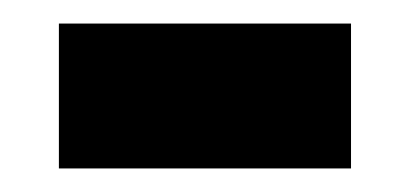

<svg xmlns="http://www.w3.org/2000/svg" viewBox="-20 -350 348 163"><path d="M30 -207V-330H278V-207Z"/></svg>

Font: Noto Sans Gujarati UI ExtraCondensed
Style: Bold
Weight: 700
Width: 2
Designer: Jelle Bosma - Monotype Design Team, Universal Thirst
Foundry: Monotype Imaging Inc.
Version: Version 2.106; ttfautohint (v1.8.4.7-5d5b)